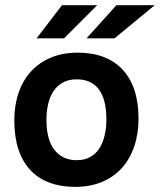

<svg xmlns="http://www.w3.org/2000/svg" viewBox="-20 -710 617 741"><path d="M514.6 -252Q514.6 -193.4 498 -144.8Q481.4 -96.2 450.2 -61.5Q418.9 -26.9 373.5 -7.8Q328.1 11.2 270 11.2Q214.8 11.2 171.4 -4.9Q127.9 -21 97.7 -53Q67.4 -85 51.3 -133.1Q35.2 -181.2 35.2 -245.1Q35.2 -304.2 52 -352.5Q68.8 -400.9 100.3 -435.1Q131.8 -469.2 177.2 -488Q222.7 -506.8 279.8 -506.8Q335.4 -506.8 378.9 -490.5Q422.4 -474.1 452.6 -441.9Q482.9 -409.7 498.8 -362.1Q514.6 -314.5 514.6 -252ZM390.6 -249Q390.6 -326.2 361.6 -365Q332.5 -403.8 275.9 -403.8Q244.6 -403.8 222.7 -391.6Q200.7 -379.4 186.5 -358.2Q172.4 -336.9 165.8 -308.6Q159.2 -280.3 159.2 -248Q159.2 -170.4 190.4 -131.1Q221.7 -91.8 275.9 -91.8Q305.7 -91.8 327.6 -103.8Q349.6 -115.7 363.3 -137Q377 -158.2 383.8 -187Q390.6 -215.8 390.6 -249ZM227.1 -562H121.1L219.2 -689.9H355ZM421.9 -562H314L429.2 -689.9H577.1ZM0 -496.1Z"/></svg>

Font: Code New Roman
Style: Bold
Weight: 700
Monospace: yes
Designer: Sam Radian
Foundry: Code New Roman
Version: Version 1.508 October 19, 2014